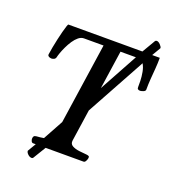

<svg xmlns="http://www.w3.org/2000/svg" viewBox="-153 -886 949 1076"><g transform="rotate(20 322.0 -348.0)"><path d="M126 -22Q126 -30.8 129.6 -36.4Q133.3 -42 144 -43Q167.5 -44.4 188.7 -48.3Q210 -52.2 224.6 -61.8Q239.3 -71.3 241.7 -88.9L324.2 -649.9H207.5Q190.9 -649.9 175.5 -637.5Q160.2 -625 147.2 -605.5Q134.3 -585.9 124.3 -564.7Q114.3 -543.5 107.9 -525.4Q101.6 -507.3 99.6 -497.6Q96.7 -488.3 88.9 -484.9Q81.1 -481.4 73.2 -481.4Q69.8 -481.4 64.2 -483.2Q58.6 -484.9 54.7 -488.8Q50.8 -492.7 51.8 -498Q54.2 -517.1 59.1 -542.5Q64 -567.9 69.8 -594.2Q75.7 -620.6 81.5 -642.8Q87.4 -665 92 -679Q96.7 -692.9 98.6 -692.9H644Q644 -660.6 641.4 -628.2Q638.7 -595.7 636.2 -563.2Q633.8 -530.8 633.8 -498Q632.3 -489.7 620.4 -485.6Q608.4 -481.4 603 -481.4Q595.2 -481.4 590.3 -484.9Q585.4 -488.3 585.9 -497.6Q586.4 -509.3 585.7 -534.2Q585 -559.1 580.1 -585.7Q575.2 -612.3 563.7 -631.1Q552.2 -649.9 531.2 -649.9H425.3L343.3 -90.3Q340.3 -69.3 357.4 -59.8Q374.5 -50.3 399.4 -47.4Q424.3 -44.4 443.8 -43Q453.6 -42 458 -38.8Q462.4 -35.6 460 -24.9Q459 -19.5 454.1 -9.8Q449.2 0 440.9 0H140.6Q133.3 0 129.6 -7.8Q126 -15.6 126 -22ZM628.9 -744.6 570.8 -645.5 559.1 -622.6 230.5 -23.4 218.3 -4.9 168.9 76.2Q166 80.1 160.6 80.1Q148.4 80.1 137.5 69.3Q126.5 58.6 127 49.3L178.2 -37.1L188 -48.3L516.6 -648.9L528.8 -673.3L586.4 -771.5Q589.4 -776.4 596.2 -776.4Q606.4 -776.4 617.9 -764.2Q629.4 -752 628.9 -744.6Z"/></g></svg>

Font: Gelasio
Style: Italic
Weight: 400
Italic angle: -8.5°
Designer: Eben Sorkin
Foundry: Eben Sorkin
Version: Version 1.008